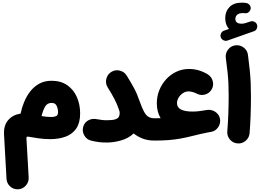

<svg xmlns="http://www.w3.org/2000/svg" viewBox="-20 -992 1948 1439"><path d="M366.7 -386.7Q437 -386.7 484.6 -353Q532.2 -319.3 556.4 -263.9Q580.6 -208.5 580.6 -142.1Q580.6 -71.8 552 -29.5Q523.4 12.7 472.9 31.7Q422.4 50.8 356 50.8Q312.5 50.8 271 44.9Q229.5 39.1 194.3 32.7Q184.1 30.8 180.9 33.7Q177.7 36.6 178.2 44.9L194.8 335.9Q197.3 373 172.6 399.9Q147.9 426.8 111.8 426.8Q78.6 426.8 54.7 404.1Q30.8 381.3 28.8 348.1L10.3 17.6Q6.3 -51.8 41.5 -92Q76.7 -132.3 134.3 -140.6Q143.1 -184.1 160.9 -227.5Q178.7 -271 206.8 -307.1Q234.9 -343.3 274.4 -365Q314 -386.7 366.7 -386.7ZM366.7 -220.7Q334.5 -220.7 318.4 -193.4Q302.2 -166 291.5 -122.1Q310.5 -118.7 328.9 -116.9Q347.2 -115.2 364.7 -115.2Q386.2 -115.2 400.6 -121.6Q415 -127.9 415 -151.4Q415 -175.8 405 -198.2Q395 -220.7 366.7 -220.7Z M603.5 -41.5Q612.8 -74.7 642.1 -90.3Q671.4 -106 706.5 -98.6Q726.6 -95.2 743.7 -93Q760.7 -90.8 781.2 -90.8Q825.2 -90.8 845.5 -98.1Q865.7 -105.5 871.3 -117.7Q877 -129.9 877 -145Q877 -151.9 875.5 -158.2Q872.1 -167.5 868.7 -177.7Q857.9 -210.9 837.2 -250.7Q816.4 -290.5 786.6 -337.9Q768.6 -367.2 776.9 -401.1Q785.2 -435.1 814.5 -453.1Q843.8 -471.2 877.7 -462.9Q911.6 -454.6 929.7 -425.3Q959.5 -377.9 983.6 -333.3Q1007.8 -288.6 1026.9 -232.4Q1043.9 -184.6 1058.6 -156.7Q1073.2 -128.9 1091.8 -117.2Q1110.4 -105.5 1137.7 -105.5H1138.2Q1172.9 -105.5 1197 -81.1Q1221.2 -56.6 1221.2 -22Q1221.2 12.2 1197 36.9Q1172.9 61.5 1138.2 61.5H1137.7Q1087.4 61.5 1049.1 46.6Q1010.7 31.7 981.9 8.3Q941.4 45.4 886.2 60.8Q831.1 76.2 781.2 76.2Q746.6 76.2 722.2 73.2Q697.8 70.3 661.1 61.5Q628.4 53.2 611.3 22.2Q594.2 -8.8 603.5 -41.5Z M1054.7 -22Q1054.7 -56.6 1079.3 -81.1Q1104 -105.5 1138.2 -105.5Q1162.6 -105.5 1183.6 -106.4Q1155.3 -155.3 1155.3 -217.8Q1155.3 -269 1173.6 -315.2Q1191.9 -361.3 1224.9 -397.5Q1257.8 -433.6 1301.8 -454.3Q1345.7 -475.1 1397 -475.1Q1469.7 -475.1 1536.1 -435.5Q1565.4 -417.5 1574.5 -384.3Q1583.5 -351.1 1565.9 -321.3Q1548.3 -291.5 1515.1 -283Q1481.9 -274.4 1451.7 -291.5Q1440.4 -297.9 1422.9 -302.5Q1405.3 -307.1 1392.6 -307.1Q1371.1 -307.1 1351.3 -294.2Q1331.5 -281.2 1319.1 -261Q1306.6 -240.7 1306.6 -218.3Q1306.6 -155.8 1424.3 -155.8Q1448.7 -155.8 1478.5 -159.7Q1502 -163.6 1529.8 -167.5Q1530.8 -168 1532.2 -168Q1543.9 -169.4 1556.2 -168Q1583.5 -164.1 1603 -146.5Q1624.5 -127.4 1628.9 -100.6Q1632.8 -75.7 1623 -52.7Q1618.7 -42.5 1611.8 -34.2Q1592.3 -8.3 1561 -3.4Q1559.1 -2.9 1557.6 -2.9Q1544.9 0 1529.3 2.4Q1475.6 13.2 1428.7 25.4Q1377 38.6 1332 46.6Q1287.1 54.7 1240.5 58.1Q1193.8 61.5 1138.2 61.5Q1104 61.5 1079.3 36.9Q1054.7 12.2 1054.7 -22Z M1634.8 -712.4Q1629.4 -726.6 1636.7 -741.9Q1644 -757.3 1659.2 -762.2L1696.3 -774.9Q1668 -806.2 1668 -856Q1668 -906.2 1700 -939.2Q1731.9 -972.2 1792 -972.2Q1809.6 -972.2 1824.2 -969.7Q1840.3 -967.3 1850.3 -954.8Q1860.4 -942.4 1858.9 -927.7Q1856.9 -912.6 1844.5 -901.6Q1832 -890.6 1816.4 -893.1Q1809.6 -894 1803.2 -894Q1772 -894 1758.1 -881.8Q1744.1 -869.6 1744.1 -850.6Q1744.1 -814.5 1790 -814.5Q1801.8 -814.5 1814.2 -817.4Q1826.7 -820.3 1857.4 -831.1Q1873.5 -836.4 1888.7 -827.9Q1903.8 -819.3 1907.2 -803.2Q1910.6 -788.6 1903.3 -775.1Q1896 -761.7 1882.8 -757.8L1684.6 -688Q1669.9 -683.1 1655 -690.2Q1640.1 -697.3 1634.8 -712.4ZM1672.4 -558.1Q1668 -592.3 1689 -620.1Q1710 -647.9 1744.1 -652.3Q1778.3 -656.7 1806.2 -635.7Q1834 -614.7 1838.4 -580.6Q1847.2 -514.6 1852.1 -464.8Q1856.9 -415 1858.9 -369.1Q1860.8 -323.2 1860.8 -268.6Q1860.8 -196.3 1858.2 -125Q1855.5 -53.7 1850.6 6.3Q1847.7 40.5 1821 63.2Q1794.4 85.9 1759.8 83Q1725.6 80.1 1703.1 53.5Q1680.7 26.9 1683.6 -7.3Q1688.5 -67.9 1691.2 -137.9Q1693.8 -208 1693.8 -277.3Q1693.8 -325.2 1692.1 -364.3Q1690.4 -403.3 1685.8 -448.2Q1681.2 -493.2 1672.4 -558.1Z"/></svg>

Font: Mikhak-DS2-FD Black
Style: Regular
Weight: 900
Designer: Amin Abedi
Version: Version 3.2